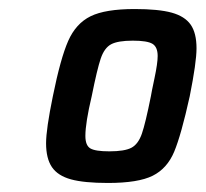

<svg xmlns="http://www.w3.org/2000/svg" viewBox="-20 -715 455 425"><path d="M82 -398Q82 -429 97 -502Q114 -586 131 -624.5Q148 -663 180.5 -679Q213 -695 278 -695Q331 -695 360 -687Q389 -679 402 -660.5Q415 -642 415 -608Q415 -577 400 -502Q381 -416 365.5 -379Q350 -342 318 -326Q286 -310 219 -310Q166 -310 137 -318Q108 -326 95 -345Q82 -364 82 -398ZM314 -502Q315 -509 322 -542Q329 -575 329 -591Q329 -611 317.5 -618Q306 -625 274 -625Q241 -625 226 -617Q211 -609 203 -585.5Q195 -562 183 -502Q169 -443 169 -414Q169 -393 180 -386.5Q191 -380 222 -380Q256 -380 271 -388Q286 -396 294 -419Q302 -442 314 -502Z"/></svg>

Font: Saira Semi Condensed Medium
Style: Italic
Weight: 500
Width: 4
Italic angle: -12°
Designer: Hector Gatti with collaboration of the Omnibus-Type team
Foundry: Omnibus-Type
Version: Version 1.001; ttfautohint (v1.8)